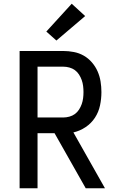

<svg xmlns="http://www.w3.org/2000/svg" viewBox="-20 -1008 640 1028"><path d="M85 0V-735H319Q347 -735 375.5 -729.5Q404 -724 428.5 -710Q453 -696 472 -674Q491 -652 502.5 -626Q514 -600 518.5 -571.5Q523 -543 523 -515Q523 -479 515.5 -443.5Q508 -408 488.5 -378Q469 -348 438.5 -327.5Q408 -307 373 -299L542 0H439L272 -295H181V0ZM181 -379H319Q335 -379 351.5 -383.5Q368 -388 381 -397.5Q394 -407 403 -421Q412 -435 417.5 -450.5Q423 -466 425 -482.5Q427 -499 427 -515Q427 -531 425 -547.5Q423 -564 417.5 -579.5Q412 -595 403 -609Q394 -623 381 -632.5Q368 -642 351.5 -646.5Q335 -651 319 -651H181ZM282 -791 228 -839 364 -988 436 -922Z"/></svg>

Font: Iosevka Custom Medium Extended
Style: Regular
Weight: 500
Width: 7
Monospace: yes
Designer: Belleve Invis
Foundry: Belleve Invis
Version: Version 11.2.4; ttfautohint (v1.8.4)